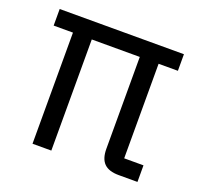

<svg xmlns="http://www.w3.org/2000/svg" viewBox="-97 -622 757 729"><g transform="rotate(20 281.5 -258.0)"><path d="M450 -449V-67H528V0H452Q412 0 393 -19Q374 -38 374 -78V-449H180V0H104V-449H26V-516H528V-449Z"/></g></svg>

Font: IBM Plex Sans Condensed
Style: Regular
Weight: 400
Width: 3
Designer: Mike Abbink, Paul van der Laan, Pieter van Rosmalen
Foundry: Bold Monday
Version: Version 3.201